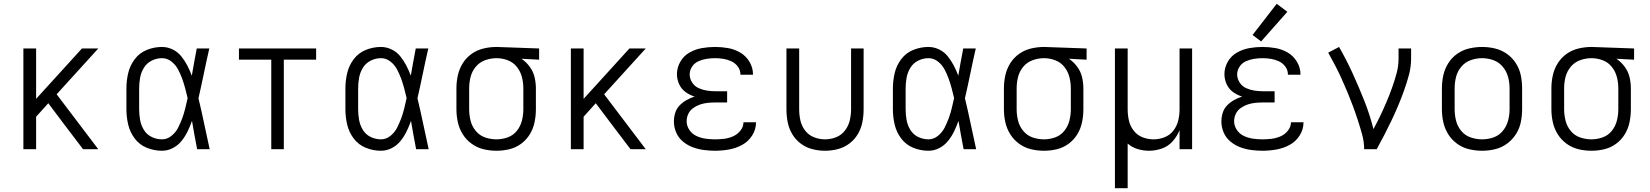

<svg xmlns="http://www.w3.org/2000/svg" viewBox="-20 -785 8680 1010"><path d="M103 0H170V-171L234 -242L322 -125L417 0H497L278 -289L497 -530H411L170 -265V-530H103Z M832 8Q862 8 889 -6Q916 -20 935 -43.5Q954 -67 967 -94Q980 -121 990 -149Q996 -112 1003 -74.5Q1010 -37 1017 0H1083Q1068 -67 1054 -134.5Q1040 -202 1024 -268Q1039 -333 1052.5 -399Q1066 -465 1081 -530H1015Q1008 -494 1001.5 -458Q995 -422 989 -387Q979 -414 965.5 -440Q952 -466 933.5 -489Q915 -512 888 -525Q861 -538 832 -538Q791 -538 752.5 -522.5Q714 -507 689 -474Q664 -441 654.5 -401Q645 -361 645 -320V-210Q645 -169 654.5 -129Q664 -89 689 -56Q714 -23 752.5 -7.5Q791 8 832 8ZM832 -52Q804 -52 778 -64.5Q752 -77 737 -101.5Q722 -126 717 -154Q712 -182 712 -210V-320Q712 -348 717 -376Q722 -404 737 -428.5Q752 -453 778 -466Q804 -479 832 -479Q859 -479 881 -462Q903 -445 916 -421Q929 -397 938 -372Q947 -347 954 -321Q961 -295 967 -269Q961 -242 954.5 -215Q948 -188 938.5 -162.5Q929 -137 916.5 -112.5Q904 -88 881.5 -70Q859 -52 832 -52Z M1407 0H1473V-471H1643V-530H1237V-471H1407Z M1984 8Q2014 8 2041 -6Q2068 -20 2087 -43.5Q2106 -67 2119 -94Q2132 -121 2142 -149Q2148 -112 2155 -74.5Q2162 -37 2169 0H2235Q2220 -67 2206 -134.5Q2192 -202 2176 -268Q2191 -333 2204.5 -399Q2218 -465 2233 -530H2167Q2160 -494 2153.5 -458Q2147 -422 2141 -387Q2131 -414 2117.5 -440Q2104 -466 2085.5 -489Q2067 -512 2040 -525Q2013 -538 1984 -538Q1943 -538 1904.5 -522.5Q1866 -507 1841 -474Q1816 -441 1806.5 -401Q1797 -361 1797 -320V-210Q1797 -169 1806.5 -129Q1816 -89 1841 -56Q1866 -23 1904.5 -7.5Q1943 8 1984 8ZM1984 -52Q1956 -52 1930 -64.5Q1904 -77 1889 -101.5Q1874 -126 1869 -154Q1864 -182 1864 -210V-320Q1864 -348 1869 -376Q1874 -404 1889 -428.5Q1904 -453 1930 -466Q1956 -479 1984 -479Q2011 -479 2033 -462Q2055 -445 2068 -421Q2081 -397 2090 -372Q2099 -347 2106 -321Q2113 -295 2119 -269Q2113 -242 2106.5 -215Q2100 -188 2090.5 -162.5Q2081 -137 2068.5 -112.5Q2056 -88 2033.5 -70Q2011 -52 1984 -52Z M2592 8Q2626 8 2659.5 0Q2693 -8 2721 -28.5Q2749 -49 2767 -78.5Q2785 -108 2792 -142Q2799 -176 2799 -210V-320Q2799 -350 2792 -379.5Q2785 -409 2766.5 -434Q2748 -459 2723 -476L2816 -471V-530L2593 -538H2592Q2558 -538 2524 -530Q2490 -522 2461.5 -502Q2433 -482 2414.5 -452.5Q2396 -423 2388.5 -389Q2381 -355 2381 -320V-210Q2381 -176 2388.5 -142Q2396 -108 2414.5 -78.5Q2433 -49 2461.5 -28.5Q2490 -8 2523.5 0Q2557 8 2592 8ZM2592 -52Q2561 -52 2532 -62Q2503 -72 2483 -96Q2463 -120 2455.5 -150Q2448 -180 2448 -210V-320Q2448 -351 2455.5 -380.5Q2463 -410 2483 -434Q2503 -458 2532.5 -468.5Q2562 -479 2592 -479Q2622 -479 2651 -468Q2680 -457 2699 -433Q2718 -409 2725.5 -379.5Q2733 -350 2733 -320V-210Q2733 -180 2725.5 -150.5Q2718 -121 2699 -97Q2680 -73 2651 -62.5Q2622 -52 2592 -52Z M2983 0H3050V-171L3114 -242L3202 -125L3297 0H3377L3158 -289L3377 -530H3291L3050 -265V-530H2983Z M3741 8Q3778 8 3814.5 1.5Q3851 -5 3883.5 -22.5Q3916 -40 3936.5 -72Q3957 -104 3957 -141V-142H3891Q3891 -118 3875 -98Q3859 -78 3836.5 -68Q3814 -58 3790 -55Q3766 -52 3741 -52Q3716 -52 3691.5 -55.5Q3667 -59 3644 -69.5Q3621 -80 3606.5 -101.5Q3592 -123 3592 -147Q3592 -168 3601 -186.5Q3610 -205 3627 -217Q3644 -229 3663.5 -235.5Q3683 -242 3703.5 -244Q3724 -246 3744 -246H3805V-305H3744Q3721 -305 3698.5 -308.5Q3676 -312 3655 -321.5Q3634 -331 3621 -351Q3608 -371 3608 -393Q3608 -416 3621 -435Q3634 -454 3654.5 -463Q3675 -472 3697 -475.5Q3719 -479 3741 -479Q3763 -479 3785 -475.5Q3807 -472 3827.5 -462.5Q3848 -453 3861.5 -434.5Q3875 -416 3875 -393V-392H3941V-395Q3941 -429 3922.5 -460Q3904 -491 3874 -508.5Q3844 -526 3810 -532Q3776 -538 3741 -538Q3707 -538 3672.5 -532Q3638 -526 3607 -508.5Q3576 -491 3558.5 -460Q3541 -429 3541 -395Q3541 -368 3552.5 -342.5Q3564 -317 3586 -301Q3608 -285 3634 -277Q3612 -270 3591.5 -258.5Q3571 -247 3555 -230.5Q3539 -214 3532 -191.5Q3525 -169 3525 -146Q3525 -116 3537 -88Q3549 -60 3572.5 -40.5Q3596 -21 3624 -10.5Q3652 0 3682 4Q3712 8 3741 8Z M4320 8Q4354 8 4387 -0.5Q4420 -9 4447.5 -29.5Q4475 -50 4492.5 -79.5Q4510 -109 4516.5 -142.5Q4523 -176 4523 -210V-530H4457V-210Q4457 -180 4450 -151Q4443 -122 4424.5 -98Q4406 -74 4378 -63Q4350 -52 4320 -52Q4290 -52 4262 -63Q4234 -74 4215.5 -98Q4197 -122 4190.5 -151Q4184 -180 4184 -210V-530H4117V-210Q4117 -176 4123.5 -142.5Q4130 -109 4147.5 -79.5Q4165 -50 4192.5 -29.5Q4220 -9 4253 -0.5Q4286 8 4320 8Z M4864 8Q4894 8 4921 -6Q4948 -20 4967 -43.5Q4986 -67 4999 -94Q5012 -121 5022 -149Q5028 -112 5035 -74.5Q5042 -37 5049 0H5115Q5100 -67 5086 -134.5Q5072 -202 5056 -268Q5071 -333 5084.5 -399Q5098 -465 5113 -530H5047Q5040 -494 5033.5 -458Q5027 -422 5021 -387Q5011 -414 4997.5 -440Q4984 -466 4965.5 -489Q4947 -512 4920 -525Q4893 -538 4864 -538Q4823 -538 4784.5 -522.5Q4746 -507 4721 -474Q4696 -441 4686.5 -401Q4677 -361 4677 -320V-210Q4677 -169 4686.5 -129Q4696 -89 4721 -56Q4746 -23 4784.5 -7.5Q4823 8 4864 8ZM4864 -52Q4836 -52 4810 -64.5Q4784 -77 4769 -101.5Q4754 -126 4749 -154Q4744 -182 4744 -210V-320Q4744 -348 4749 -376Q4754 -404 4769 -428.5Q4784 -453 4810 -466Q4836 -479 4864 -479Q4891 -479 4913 -462Q4935 -445 4948 -421Q4961 -397 4970 -372Q4979 -347 4986 -321Q4993 -295 4999 -269Q4993 -242 4986.5 -215Q4980 -188 4970.5 -162.5Q4961 -137 4948.5 -112.5Q4936 -88 4913.5 -70Q4891 -52 4864 -52Z M5472 8Q5506 8 5539.5 0Q5573 -8 5601 -28.5Q5629 -49 5647 -78.5Q5665 -108 5672 -142Q5679 -176 5679 -210V-320Q5679 -350 5672 -379.5Q5665 -409 5646.5 -434Q5628 -459 5603 -476L5696 -471V-530L5473 -538H5472Q5438 -538 5404 -530Q5370 -522 5341.5 -502Q5313 -482 5294.5 -452.5Q5276 -423 5268.5 -389Q5261 -355 5261 -320V-210Q5261 -176 5268.5 -142Q5276 -108 5294.5 -78.5Q5313 -49 5341.5 -28.5Q5370 -8 5403.5 0Q5437 8 5472 8ZM5472 -52Q5441 -52 5412 -62Q5383 -72 5363 -96Q5343 -120 5335.5 -150Q5328 -180 5328 -210V-320Q5328 -351 5335.5 -380.5Q5343 -410 5363 -434Q5383 -458 5412.5 -468.5Q5442 -479 5472 -479Q5502 -479 5531 -468Q5560 -457 5579 -433Q5598 -409 5605.5 -379.5Q5613 -350 5613 -320V-210Q5613 -180 5605.5 -150.5Q5598 -121 5579 -97Q5560 -73 5531 -62.5Q5502 -52 5472 -52Z M5845 205H5912V-30Q5934 -10 5964 -1Q5994 8 6024 8Q6058 8 6091.5 -3.5Q6125 -15 6148.5 -41.5Q6172 -68 6185 -100V0H6251V-530H6185V-210Q6185 -180 6178 -151Q6171 -122 6152.5 -98Q6134 -74 6106 -63Q6078 -52 6048 -52Q6018 -52 5990 -63Q5962 -74 5943.5 -98Q5925 -122 5918.5 -151Q5912 -180 5912 -210V-530H5845Z M6621 8Q6658 8 6694.5 1.5Q6731 -5 6763.5 -22.5Q6796 -40 6816.5 -72Q6837 -104 6837 -141V-142H6771Q6771 -118 6755 -98Q6739 -78 6716.5 -68Q6694 -58 6670 -55Q6646 -52 6621 -52Q6596 -52 6571.5 -55.5Q6547 -59 6524 -69.5Q6501 -80 6486.5 -101.5Q6472 -123 6472 -147Q6472 -168 6481 -186.5Q6490 -205 6507 -217Q6524 -229 6543.5 -235.5Q6563 -242 6583.5 -244Q6604 -246 6624 -246H6685V-305H6624Q6601 -305 6578.5 -308.5Q6556 -312 6535 -321.5Q6514 -331 6501 -351Q6488 -371 6488 -393Q6488 -416 6501 -435Q6514 -454 6534.5 -463Q6555 -472 6577 -475.5Q6599 -479 6621 -479Q6643 -479 6665 -475.5Q6687 -472 6707.5 -462.5Q6728 -453 6741.5 -434.5Q6755 -416 6755 -393V-392H6821V-395Q6821 -429 6802.5 -460Q6784 -491 6754 -508.5Q6724 -526 6690 -532Q6656 -538 6621 -538Q6587 -538 6552.5 -532Q6518 -526 6487 -508.5Q6456 -491 6438.5 -460Q6421 -429 6421 -395Q6421 -368 6432.5 -342.5Q6444 -317 6466 -301Q6488 -285 6514 -277Q6492 -270 6471.5 -258.5Q6451 -247 6435 -230.5Q6419 -214 6412 -191.5Q6405 -169 6405 -146Q6405 -116 6417 -88Q6429 -60 6452.5 -40.5Q6476 -21 6504 -10.5Q6532 0 6562 4Q6592 8 6621 8ZM6614 -567 6752 -723 6696 -765 6569 -601Z M7156 0H7222Q7243 -38 7262.5 -76Q7282 -114 7300.5 -152.5Q7319 -191 7335.5 -230.5Q7352 -270 7366.5 -310.5Q7381 -351 7392 -392.5Q7403 -434 7403 -477V-530H7337V-477Q7337 -437 7326.5 -398.5Q7316 -360 7302.5 -322.5Q7289 -285 7273.5 -248.5Q7258 -212 7241 -176.5Q7224 -141 7205 -106Q7186 -181 7157 -254.5Q7128 -328 7095.5 -399Q7063 -470 7024 -538L6967 -508Q6986 -474 7004 -439.5Q7022 -405 7038 -369.5Q7054 -334 7069 -298Q7084 -262 7097.5 -225.5Q7111 -189 7123 -152Q7135 -115 7145.5 -77Q7156 -39 7156 0Z M7776 8Q7811 8 7844.5 0Q7878 -8 7906.5 -28.5Q7935 -49 7954 -78.5Q7973 -108 7980 -142Q7987 -176 7987 -210V-320Q7987 -355 7980 -389Q7973 -423 7954 -452.5Q7935 -482 7906.5 -502Q7878 -522 7844.5 -530Q7811 -538 7776 -538Q7742 -538 7708 -530Q7674 -522 7645.5 -502Q7617 -482 7598.5 -452.5Q7580 -423 7572.5 -389Q7565 -355 7565 -320V-210Q7565 -176 7572.5 -142Q7580 -108 7598.5 -78.5Q7617 -49 7645.5 -28.5Q7674 -8 7708 0Q7742 8 7776 8ZM7776 -52Q7746 -52 7716.5 -62Q7687 -72 7667 -96Q7647 -120 7639.5 -150Q7632 -180 7632 -210V-320Q7632 -351 7639.5 -380.5Q7647 -410 7667 -434Q7687 -458 7716.5 -468.5Q7746 -479 7776 -479Q7807 -479 7836 -468.5Q7865 -458 7885 -434Q7905 -410 7913 -380.5Q7921 -351 7921 -320V-210Q7921 -180 7913 -150Q7905 -120 7885 -96Q7865 -72 7836 -62Q7807 -52 7776 -52Z M8352 8Q8386 8 8419.5 0Q8453 -8 8481 -28.5Q8509 -49 8527 -78.5Q8545 -108 8552 -142Q8559 -176 8559 -210V-320Q8559 -350 8552 -379.5Q8545 -409 8526.5 -434Q8508 -459 8483 -476L8576 -471V-530L8353 -538H8352Q8318 -538 8284 -530Q8250 -522 8221.5 -502Q8193 -482 8174.5 -452.5Q8156 -423 8148.5 -389Q8141 -355 8141 -320V-210Q8141 -176 8148.5 -142Q8156 -108 8174.5 -78.5Q8193 -49 8221.5 -28.5Q8250 -8 8283.5 0Q8317 8 8352 8ZM8352 -52Q8321 -52 8292 -62Q8263 -72 8243 -96Q8223 -120 8215.5 -150Q8208 -180 8208 -210V-320Q8208 -351 8215.5 -380.5Q8223 -410 8243 -434Q8263 -458 8292.5 -468.5Q8322 -479 8352 -479Q8382 -479 8411 -468Q8440 -457 8459 -433Q8478 -409 8485.5 -379.5Q8493 -350 8493 -320V-210Q8493 -180 8485.5 -150.5Q8478 -121 8459 -97Q8440 -73 8411 -62.5Q8382 -52 8352 -52Z"/></svg>

Font: Iosevka Sparkle Light
Style: Regular
Weight: 300
Designer: Belleve Invis
Foundry: Belleve Invis
Version: Version 4.5.0; ttfautohint (v1.8.3)